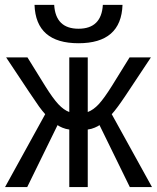

<svg xmlns="http://www.w3.org/2000/svg" viewBox="-20 -762 640 782"><path d="M262.2 0V-234.4Q247.6 -236.3 234.1 -241.9Q220.7 -247.6 214.4 -252.4L90.8 0H0.5L164.1 -296.9Q153.8 -308.1 139.2 -327.9Q124.5 -347.7 4.9 -528.3H91.8L164.1 -411.6Q195.8 -360.8 217.8 -337.4Q239.7 -314 262.2 -305.7V-528.3H337.4V-305.7Q360.8 -314.5 382.6 -338.1Q404.3 -361.8 435.5 -411.6L507.8 -528.3H594.7L489.3 -369.6Q454.6 -317.9 435.1 -296.9L599.1 0H508.8L385.3 -252.4Q379.4 -248 366 -242.2Q352.5 -236.3 337.4 -234.4V0ZM299.8 -585.9Q126 -585.9 120.6 -742.2H200.7Q206.5 -645 299.8 -645Q393.1 -645 398.9 -742.2H479Q473.6 -585.9 299.8 -585.9Z"/></svg>

Font: Courier New
Style: Regular
Weight: 400
Designer: Steve Matteson
Foundry: Ascender Corporation
Version: Version 2.00.3